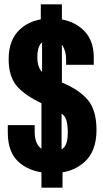

<svg xmlns="http://www.w3.org/2000/svg" viewBox="-20 -799 478 889"><path d="M16.1 -184.6Q16.1 -88.4 73.5 -42.7Q130.9 2.9 222.2 2.9Q313 2.9 369.9 -47.6Q426.8 -98.1 426.8 -196.8Q426.8 -289.1 386.2 -336.9Q345.7 -384.8 262.2 -418.9Q188 -448.2 170.4 -470.7Q152.8 -493.2 152.8 -533.2Q152.8 -574.2 166 -593.5Q179.2 -612.8 217.3 -612.8Q255.4 -612.8 270.8 -585.9Q286.1 -559.1 286.1 -524.4V-499H414.1V-534.2Q414.1 -619.1 359.1 -666.3Q304.2 -713.4 215.8 -713.4Q128.9 -713.4 74.5 -665Q20 -616.7 20 -524.9Q20 -439.5 64 -393.6Q107.9 -347.7 196.3 -310.1Q270.5 -277.8 282.2 -254.9Q293.9 -231.9 293.9 -185.1Q293.9 -134.3 275.1 -115.2Q256.3 -96.2 220.2 -96.2Q183.6 -96.2 161.9 -119.1Q140.1 -142.1 140.6 -191.9V-219.7H16.1ZM171.9 69.8H269.5V-26.9L265.1 -31.7V-367.2H171.9ZM174.8 -367.2H266.6V-778.8H168.9V-680.7L174.8 -675.8Z"/></svg>

Font: Roboto Flex Super Cond Bold
Style: Regular
Weight: 700
Width: 3
Designer: Berlow after Robertson
Foundry: Google
Version: Version 3.000